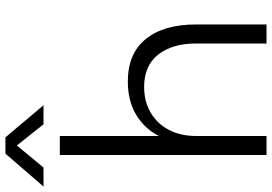

<svg xmlns="http://www.w3.org/2000/svg" viewBox="-203 -833 1000 706"><g transform="rotate(-90 297.0 -480.0)"><path d="M80 -760H150V-396Q178 -450 229 -480Q280 -510 350 -510Q453 -510 506.5 -444Q560 -378 560 -260V0H490V-260Q490 -346 449.5 -398Q409 -450 330 -450Q276 -450 235 -425.5Q194 -401 172 -358Q150 -315 150 -260V0H80ZM263 -820H193L115 -918L34 -820H-36L85 -960H145Z"/></g></svg>

Font: Goli Light
Style: Regular
Weight: 300
Designer: jaikishan Patel
Foundry: MagicType
Version: Version 1.000